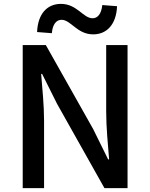

<svg xmlns="http://www.w3.org/2000/svg" viewBox="-20 -969 774 989"><path d="M97 0H207V-347C207 -427 198 -512 192 -588H197L274 -434L518 0H637V-737H527V-393C527 -313 536 -224 542 -148H537L460 -304L216 -737H97ZM460 -792C530 -792 579 -843 583 -937L507 -943C502 -897 483 -875 457 -875C408 -875 377 -949 294 -949C223 -949 175 -898 171 -804L247 -798C251 -845 271 -867 297 -867C345 -867 377 -792 460 -792Z"/></svg>

Font: Noto Sans HK Medium
Style: Regular
Weight: 500
Designer: Ryoko NISHIZUKA 西塚涼子 (kana, bopomofo & ideographs); Paul D. Hunt (Latin, Greek & Cyrillic); Sandoll Communications 산돌커뮤니
Foundry: Adobe
Version: Version 2.002;hotconv 1.0.116;makeotfexe 2.5.65601